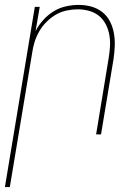

<svg xmlns="http://www.w3.org/2000/svg" viewBox="-40 -548 560 783"><path d="M-20 215 102 -520H122L105 -421Q117 -445 136.5 -466.5Q156 -488 179 -502Q202 -516 228.5 -522Q255 -528 281 -528Q308 -528 333 -521Q358 -514 377.5 -498.5Q397 -483 408.5 -460.5Q420 -438 424.5 -412.5Q429 -387 428 -360.5Q427 -334 423 -307L372 0H352L403 -310Q407 -334 408.5 -358Q410 -382 406 -405Q402 -428 391.5 -448.5Q381 -469 364 -483Q347 -497 324 -503.5Q301 -510 277 -510Q255 -510 231.5 -505Q208 -500 187.5 -488Q167 -476 149.5 -458.5Q132 -441 120 -420Q108 -399 101 -376.5Q94 -354 91 -331L0 215Z"/></svg>

Font: Iosevka Thin Oblique
Style: Regular
Weight: 100
Italic angle: -9°
Monospace: yes
Designer: Belleve Invis
Foundry: Belleve Invis
Version: Version 32.5.0; ttfautohint (v1.8.4)